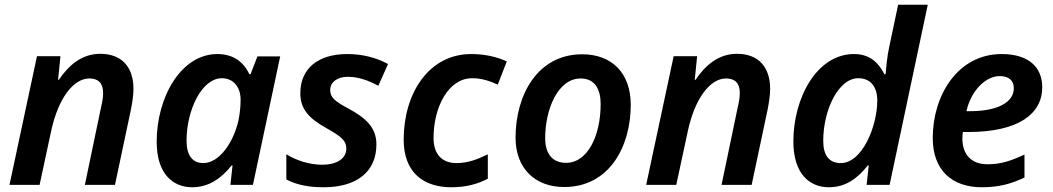

<svg xmlns="http://www.w3.org/2000/svg" viewBox="-20 -780 4444 810"><path d="M20 0H147L196 -228C226 -366 290 -449 357 -449C395 -449 415 -429 415 -388C415 -370 412 -351 406 -326L338 0H465L532 -316C538 -346 543 -378 543 -405C543 -497 494 -553 403 -553C323 -553 268 -502 228 -443H225L235 -543H136Z M791 10C862 10 915 -29 957 -82H961L952 0H1047L1162 -542H1066L1037 -467H1032C1009 -516 967 -552 897 -552C743 -552 641 -369 641 -182C641 -47 709 10 791 10ZM838 -92C793 -92 767 -123 767 -186C767 -317 832 -450 916 -450C965 -450 995 -412 995 -360C995 -330 992 -302 986 -272C964 -175 903 -92 838 -92Z M1346 10C1481 10 1568 -52 1568 -171C1568 -245 1519 -284 1452 -321C1391 -353 1373 -370 1373 -400C1373 -435 1405 -456 1447 -456C1496 -456 1539 -438 1576 -418L1617 -510C1567 -537 1509 -552 1445 -552C1322 -552 1247 -491 1247 -387C1247 -318 1285 -280 1356 -240C1424 -202 1441 -185 1441 -153C1441 -110 1399 -85 1340 -85C1285 -85 1231 -103 1188 -129V-23C1230 -1 1278 10 1346 10Z M1884 10C1947 10 1996 -4 2038 -26V-129C1995 -108 1954 -92 1906 -92C1845 -92 1809 -129 1809 -198C1809 -327 1871 -450 1972 -450C2015 -450 2048 -437 2080 -423L2118 -521C2076 -540 2026 -552 1968 -552C1788 -552 1683 -385 1683 -191C1683 -50 1769 10 1884 10Z M2360 9C2551 9 2641 -162 2641 -338C2641 -471 2562 -551 2436 -551C2249 -551 2155 -381 2155 -199C2155 -70 2237 9 2360 9ZM2369 -93C2311 -93 2280 -130 2280 -198C2280 -316 2332 -449 2430 -449C2492 -449 2514 -399 2514 -342C2514 -202 2456 -93 2369 -93Z M2706 0H2833L2882 -228C2912 -366 2976 -449 3043 -449C3081 -449 3101 -429 3101 -388C3101 -370 3098 -351 3092 -326L3024 0H3151L3218 -316C3224 -346 3229 -378 3229 -405C3229 -497 3180 -553 3089 -553C3009 -553 2954 -502 2914 -443H2911L2921 -543H2822Z M3477 10C3549 10 3599 -29 3641 -82H3645L3636 0H3733L3894 -760H3769L3732 -585C3722 -541 3718 -488 3716 -467H3711C3687 -514 3651 -552 3583 -552C3426 -552 3327 -367 3327 -183C3327 -47 3395 10 3477 10ZM3527 -92C3479 -92 3453 -123 3453 -186C3453 -314 3516 -450 3601 -450C3654 -450 3681 -412 3681 -356C3681 -248 3618 -92 3527 -92Z M4122 10C4196 10 4247 -5 4302 -31V-128C4242 -100 4201 -87 4146 -87C4077 -87 4040 -129 4040 -196C4040 -205 4041 -213 4042 -223H4064C4279 -223 4377 -301 4377 -412C4377 -496 4320 -552 4206 -552C4019 -552 3915 -376 3915 -198C3915 -62 3996 10 4122 10ZM4073 -311H4057C4078 -401 4140 -459 4198 -459C4236 -459 4257 -440 4257 -408C4257 -348 4188 -311 4073 -311Z"/></svg>

Font: Noto Sans SemiBold
Style: Italic
Weight: 600
Italic angle: -12°
Designer: Monotype Design Team
Foundry: Monotype Imaging Inc.
Version: Version 2.013